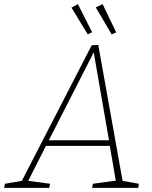

<svg xmlns="http://www.w3.org/2000/svg" viewBox="-55 -912 739 932"><path d="M188 -20 184 0H-35L-31 -20L51 -34L390 -692L422 -694L540 -34L619 -20L616 0H392L396 -20L507 -35L478 -204H168L82 -34ZM182 -231H474L400 -658ZM371 -745 292 -875 323 -892 392 -756ZM487 -745 410 -876 443 -892 509 -755Z"/></svg>

Font: Bitter ExtraLight
Style: Italic
Weight: 200
Italic angle: -9°
Designer: Sol Matas, and Bitter project Authors
Foundry: Sol Matas
Version: Version 2.001